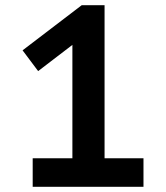

<svg xmlns="http://www.w3.org/2000/svg" viewBox="-20 -720 640 740"><path d="M106 -110H259V-547L127 -446L67 -526L295 -700H383V-110H533V0H106Z"/></svg>

Font: PT Mono
Style: Bold
Weight: 700
Monospace: yes
Designer: A.Korolkova, I.Chaeva
Foundry: ParaType Ltd
Version: Version 1.000 OFL